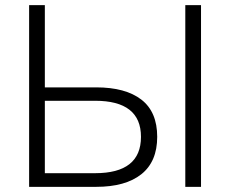

<svg xmlns="http://www.w3.org/2000/svg" viewBox="-20 -725 893 745"><path d="M93 0V-705H154V-386H353Q467 -386 528.5 -338.5Q590 -291 590 -194Q590 -98 528.5 -49Q467 0 353 0ZM699 0V-705H760V0ZM154 -53H349Q527 -53 527 -194Q527 -334 349 -334H154Z"/></svg>

Font: Winston Light
Style: Regular
Weight: 300
Designer: Original fonts by Vernon Adams / Changes by Cristiano Sobral
Foundry: Original fonts by Vernon Adams / Changes by Cristiano Sobral
Version: Version 2.503;July 17, 2020;FontCreator 13.0.0.2655 64-bit